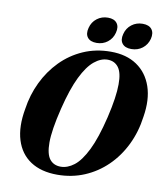

<svg xmlns="http://www.w3.org/2000/svg" viewBox="-96 -973 910 1061"><g transform="rotate(10 359.0 -442.0)"><path d="M472.5 -711Q560 -711 619 -671Q678 -631 702.8 -558.5Q727.5 -486 711.5 -388.5Q700 -301.5 664.5 -228.8Q629 -156 574 -102.5Q519 -49 448.8 -19.5Q378.5 10 297.5 10Q206.5 10 147 -29.2Q87.5 -68.5 64.8 -142Q42 -215.5 60.5 -317.5Q72 -397.5 106.2 -468.8Q140.5 -540 194 -594.5Q247.5 -649 318 -680Q388.5 -711 472.5 -711ZM308.5 -37Q346.5 -37 383.2 -65.2Q420 -93.5 454 -162Q488 -230.5 517 -351Q531.5 -412.5 538.2 -459.2Q545 -506 545 -540Q545.5 -605.5 523.5 -635Q501.5 -664.5 462 -664.5Q424.5 -664.5 387.5 -634.2Q350.5 -604 317 -535.8Q283.5 -467.5 255.5 -354Q239.5 -289 232 -240.8Q224.5 -192.5 224.5 -158Q224.5 -93.5 246.5 -65.2Q268.5 -37 308.5 -37ZM385 -745Q349.5 -745 334 -765Q318.5 -785 327.5 -819Q336 -853 362.5 -873.2Q389 -893.5 424 -893.5Q459 -893.5 474.5 -873.2Q490 -853 481 -819Q472.5 -785.5 446.2 -765.2Q420 -745 385 -745ZM579.5 -745Q544.5 -745 528.8 -765Q513 -785 522 -819Q530.5 -853 557 -873.2Q583.5 -893.5 618.5 -893.5Q654.5 -893.5 670 -873.2Q685.5 -853 677 -819Q668 -785.5 641.8 -765.2Q615.5 -745 579.5 -745Z"/></g></svg>

Font: Fraunces 144pt Soft
Style: Bold Italic
Weight: 700
Italic angle: -16°
Version: Version 1.000;[b76b70a41]